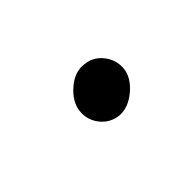

<svg xmlns="http://www.w3.org/2000/svg" viewBox="-24 -409 339 339"><g transform="rotate(-45 145.5 -240.0)"><path d="M106 -241Q104 -220 117 -204Q130 -188 151 -186Q172 -185 192 -202Q212 -219 214 -239Q216 -260 202.5 -276.5Q189 -293 168 -294Q147 -296 127.5 -278.5Q108 -261 106 -241Z"/></g></svg>

Font: Jost* 400 Book Italic
Style: Italic
Weight: 400
Italic angle: -10°
Version: Version 3.200; ttfautohint (v0.97) -l 8 -r 50 -G 200 -x 14 -